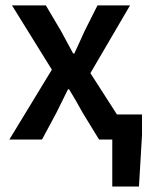

<svg xmlns="http://www.w3.org/2000/svg" viewBox="-20 -511 556 703"><path d="M391.1 171.9V0H342.8L283.2 -97.2Q255.4 -147.9 232.9 -184.1H229Q192.9 -112.3 186 -97.2L133.8 0H14.2L169.9 -255.9L23.9 -491.2H147.9L203.1 -397.9Q219.2 -368.2 248 -314.9H252Q257.8 -328.1 271 -356Q284.2 -383.8 290 -397.9L336.9 -491.2H456.1L311 -243.2L408.2 -91.8H500V-17.1L488.8 171.9Z"/></svg>

Font: SourceSansPro-Semibold
Style: Regular
Weight: 600
Designer: Paul D. Hunt
Foundry: Adobe Systems Incorporated
Version: Version 2.020;PS 2.0;hotconv 1.0.86;makeotf.lib2.5.63406